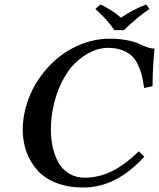

<svg xmlns="http://www.w3.org/2000/svg" viewBox="-20 -832 714 862"><path d="M354 9.8Q285.2 9.8 231.9 -11.2Q178.7 -32.2 146.7 -68.8Q114.7 -105.5 98.4 -151.4Q82 -197.3 82 -250Q82 -282.2 87.9 -314.9Q105.5 -411.6 163.1 -490.2Q220.7 -569.8 302.7 -614Q384.8 -658.2 472.2 -658.2Q515.6 -658.2 550.5 -651.4Q585.4 -644.5 603 -636Q620.6 -627.4 639.4 -620.6Q658.2 -613.8 673.8 -613.8Q665 -526.4 665 -444.8L627 -437Q622.6 -469.2 616.9 -492.7Q611.3 -516.1 599.6 -541Q587.9 -565.9 571.3 -581.5Q554.7 -597.2 527.6 -607.2Q500.5 -617.2 464.8 -617.2Q428.7 -617.2 391.4 -600.3Q354 -583.5 319.1 -550.5Q284.2 -517.6 256.3 -461.4Q228.5 -405.3 215.8 -334Q208.5 -293 208.5 -251Q208.5 -206.5 217.3 -168.5Q226.1 -130.4 243.9 -99.9Q261.7 -69.3 291.7 -51.8Q321.8 -34.2 360.8 -34.2Q420.9 -34.2 479.7 -62Q538.6 -89.8 603 -152.8L627.9 -128.9Q502.9 9.8 354 9.8ZM493.2 -696.8Q464.8 -740.7 408.2 -792L431.2 -812Q482.9 -787.6 522.9 -752.9Q578.6 -789.6 636.2 -812L650.9 -792Q599.6 -756.8 536.1 -696.8Z"/></svg>

Font: Linux Libertine G
Style: Bold Italic
Weight: 700
Italic angle: -11.5°
Designer: Philipp H. Poll
Foundry: Philipp H. Poll
Version: Version 4.1.0